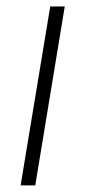

<svg xmlns="http://www.w3.org/2000/svg" viewBox="-20 -562 259 582"><path d="M42.5 0 132.3 -542.5H176.3L86.9 0Z"/></svg>

Font: Inter 16pt ExtraLight
Style: Italic
Weight: 250
Italic angle: -9.3988°
Version: Version 4.001;git-66647c0bb